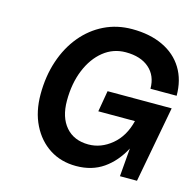

<svg xmlns="http://www.w3.org/2000/svg" viewBox="-99 -761 888 871"><g transform="rotate(15 345.0 -326.0)"><path d="M92 -266Q92 -351 116 -423Q140 -495 184 -548Q228 -601 287.5 -630Q347 -659 418 -659Q501 -659 562.5 -630Q624 -601 657 -547Q690 -493 690 -419H567Q567 -480 527 -515Q487 -550 417 -550Q358 -550 312.5 -513.5Q267 -477 241 -413.5Q215 -350 215 -269Q215 -191 253.5 -146.5Q292 -102 360 -102Q419 -102 469 -143.5Q519 -185 537 -259H365L382 -358H683L616 0H536L547 -133Q512 -67 458.5 -30Q405 7 331 7Q260 7 206.5 -27.5Q153 -62 122.5 -123.5Q92 -185 92 -266Z"/></g></svg>

Font: Overused Grotesk SemiBold
Style: Italic
Weight: 600
Italic angle: -10°
Version: Version 0.003